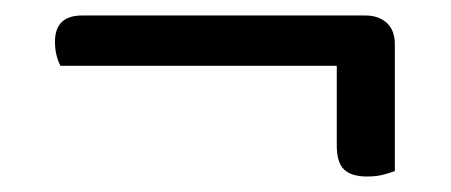

<svg xmlns="http://www.w3.org/2000/svg" viewBox="-20 -403 582 248"><path d="M452 -383Q469 -383 479.5 -373.5Q490 -364 490 -346V-182Q482 -179 473.5 -177Q465 -175 454 -175Q434 -175 424.5 -184Q415 -193 415 -215V-318H58Q51 -332 51 -349Q51 -383 86 -383Z"/></svg>

Font: Baloo Chettan 2
Style: Regular
Weight: 400
Designer: Maithili Shingre, Unnati Kotecha and Ek Type
Foundry: Ek Type
Version: Version 1.640;hotconv 1.0.111;makeotfexe 2.5.65597; ttfautoh